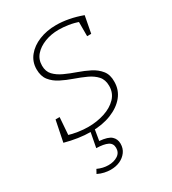

<svg xmlns="http://www.w3.org/2000/svg" viewBox="-182 -626 839 938"><g transform="rotate(-30 237.5 -157.0)"><path d="M171 7Q138 7 101 1.5Q64 -4 28 -14L52 -132H75L67 -24L61 -37Q87 -29 116.5 -24.5Q146 -20 173 -20Q222 -20 265 -34Q308 -48 334.5 -75.5Q361 -103 361 -143Q361 -178 342 -199Q323 -220 292.5 -234Q262 -248 227.5 -260Q193 -272 162.5 -287.5Q132 -303 113 -327Q94 -351 94 -390Q94 -432 119.5 -463.5Q145 -495 188 -512.5Q231 -530 284 -530Q318 -530 355 -523Q392 -516 430 -502L412 -407H389V-496L397 -484Q368 -495 338 -499.5Q308 -504 284 -504Q241 -504 205 -490Q169 -476 147.5 -451.5Q126 -427 126 -392Q126 -359 145 -339Q164 -319 194.5 -305Q225 -291 259.5 -279Q294 -267 324.5 -251.5Q355 -236 374.5 -211.5Q394 -187 393 -148Q393 -102 365 -67.5Q337 -33 287 -13Q237 7 171 7ZM163 216Q147 216 128.5 212Q110 208 92 199L104 177Q134 191 165 191Q196 191 217.5 177Q239 163 239 136Q239 111 217.5 100.5Q196 90 154 89L171 0H195L184 66Q232 70 250 86.5Q268 103 268 129Q268 156 253.5 175.5Q239 195 216 205.5Q193 216 163 216Z"/></g></svg>

Font: Bitter Thin ExtraLight
Style: Italic
Weight: 250
Italic angle: -9°
Version: Version 2.002